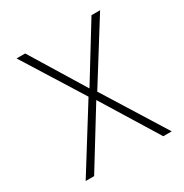

<svg xmlns="http://www.w3.org/2000/svg" viewBox="-165 -841 930 970"><g transform="rotate(-30 300.0 -355.5)"><path d="M308.1 -395.5 115.2 -710.9H64.9L283.2 -361.8L57.6 0H106.9L308.6 -327.6L510.3 0H559.6L334 -361.8L552.2 -710.9H502Z"/></g></svg>

Font: Roboto Mono ExtraLight
Style: Regular
Weight: 250
Monospace: yes
Designer: Google
Version: Version 3.000